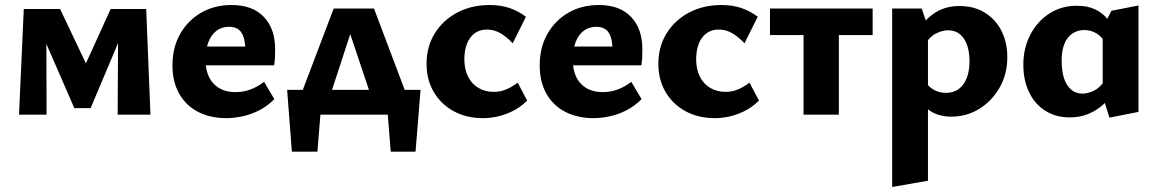

<svg xmlns="http://www.w3.org/2000/svg" viewBox="-20 -458 4624 767"><path d="M56 0 75 -422H165L166 0ZM450 0 452 -353 493 -384 342 -26H277L135 -352L142 -422H220L336 -178H311L422 -422H564L581 0Z M884 14Q821 14 772.5 -10.5Q724 -35 696.5 -82.5Q669 -130 669 -197Q669 -269 700 -323Q731 -377 784 -407.5Q837 -438 905 -438Q989 -438 1034 -390.5Q1079 -343 1079 -263Q1079 -248 1078.5 -231Q1078 -214 1075 -197H960V-257Q960 -303 945 -327Q930 -351 895 -351Q865 -351 844 -334.5Q823 -318 812 -288.5Q801 -259 801 -221Q801 -158 833 -124Q865 -90 921 -90Q952 -90 980.5 -100.5Q1009 -111 1035 -131L1076 -62Q1046 -32 1012 -15.5Q978 1 945 7.5Q912 14 884 14ZM736 -197 752 -272H1066V-197Z M1152 0 1313 -424H1474L1634 0H1487L1362 -373H1396L1274 0ZM1146 148 1127 -99H1268L1248 148ZM1194 0 1145 -99H1660L1596 0ZM1541 148 1521 -99H1660L1640 148Z M1910 14Q1843 14 1792 -14Q1741 -42 1712.5 -91Q1684 -140 1684 -203Q1684 -272 1717 -325Q1750 -378 1807 -408Q1864 -438 1936 -438Q1980 -438 2015.5 -426Q2051 -414 2081 -391L2028 -285Q2006 -309 1980.5 -324.5Q1955 -340 1925 -340Q1896 -340 1875.5 -324.5Q1855 -309 1845 -282Q1835 -255 1835 -221Q1835 -182 1849.5 -152.5Q1864 -123 1891 -107Q1918 -91 1953 -91Q1978 -91 2001.5 -100.5Q2025 -110 2048 -128L2086 -56Q2057 -28 2025.5 -13Q1994 2 1965 8Q1936 14 1910 14Z M2351 14Q2288 14 2239.5 -10.5Q2191 -35 2163.5 -82.5Q2136 -130 2136 -197Q2136 -269 2167 -323Q2198 -377 2251 -407.5Q2304 -438 2372 -438Q2456 -438 2501 -390.5Q2546 -343 2546 -263Q2546 -248 2545.5 -231Q2545 -214 2542 -197H2427V-257Q2427 -303 2412 -327Q2397 -351 2362 -351Q2332 -351 2311 -334.5Q2290 -318 2279 -288.5Q2268 -259 2268 -221Q2268 -158 2300 -124Q2332 -90 2388 -90Q2419 -90 2447.5 -100.5Q2476 -111 2502 -131L2543 -62Q2513 -32 2479 -15.5Q2445 1 2412 7.5Q2379 14 2351 14ZM2203 -197 2219 -272H2533V-197Z M2836 14Q2769 14 2718 -14Q2667 -42 2638.5 -91Q2610 -140 2610 -203Q2610 -272 2643 -325Q2676 -378 2733 -408Q2790 -438 2862 -438Q2906 -438 2941.5 -426Q2977 -414 3007 -391L2954 -285Q2932 -309 2906.5 -324.5Q2881 -340 2851 -340Q2822 -340 2801.5 -324.5Q2781 -309 2771 -282Q2761 -255 2761 -221Q2761 -182 2775.5 -152.5Q2790 -123 2817 -107Q2844 -91 2879 -91Q2904 -91 2927.5 -100.5Q2951 -110 2974 -128L3012 -56Q2983 -28 2951.5 -13Q2920 2 2891 8Q2862 14 2836 14Z M3190 0V-424H3331V0ZM3056 -318V-424H3466V-318Z M3780 8Q3731 8 3696.5 -14.5Q3662 -37 3644 -77L3676 -133Q3690 -110 3712 -98.5Q3734 -87 3758 -87Q3789 -87 3810 -102.5Q3831 -118 3842 -146.5Q3853 -175 3853 -214Q3853 -250 3843.5 -277.5Q3834 -305 3815 -321Q3796 -337 3768 -337Q3744 -337 3718.5 -324Q3693 -311 3673 -278L3630 -311Q3667 -374 3710.5 -404Q3754 -434 3812 -434Q3872 -434 3915 -407Q3958 -380 3981 -334Q4004 -288 4004 -230Q4004 -162 3973.5 -108.5Q3943 -55 3892.5 -23.5Q3842 8 3780 8ZM3544 289V-424H3662L3687 -350V264Z M4253 11Q4197 11 4155 -16Q4113 -43 4090.5 -90.5Q4068 -138 4068 -199Q4068 -266 4096 -319.5Q4124 -373 4172 -404Q4220 -435 4282 -435Q4324 -435 4354 -421Q4384 -407 4403.5 -382.5Q4423 -358 4433 -327L4397 -285Q4382 -312 4359.5 -325Q4337 -338 4312 -338Q4284 -338 4263 -323.5Q4242 -309 4231.5 -281.5Q4221 -254 4221 -217Q4221 -175 4230.5 -145.5Q4240 -116 4259 -100Q4278 -84 4304 -84Q4326 -84 4350.5 -96Q4375 -108 4395 -139L4437 -101Q4416 -67 4389 -42Q4362 -17 4328 -3Q4294 11 4253 11ZM4412 12 4385 -74V-347L4420 -415L4528 -436V-11Z"/></svg>

Font: Ysabeau Infant ExtraBold
Style: Regular
Weight: 800
Designer: Christian Thalmann (Catharsis Fonts)
Version: Version 2.001;gftools[0.9.30]; featfreeze: ss01,ss02,lnum